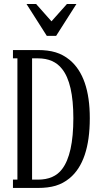

<svg xmlns="http://www.w3.org/2000/svg" viewBox="-20 -927 492 947"><path d="M356.9 -907.2 256.8 -750H210.9L110.8 -907.2H158.2L233.9 -821.8L310.1 -907.2ZM323.2 -631.8Q422.9 -549.3 422.9 -344.2Q422.9 -130.4 323.2 -47.9Q291.5 -22 254.6 -11Q217.8 0 167 0H43.9V-41H65.9V-639.2H43.9V-680.2H167Q217.3 -680.2 254.4 -668.9Q291.5 -657.7 323.2 -631.8ZM286.1 -92.8Q341.8 -165.5 341.8 -344.2Q341.8 -517.6 286.1 -586.9Q245.6 -639.2 167 -639.2H138.2V-41H167Q247.1 -41 286.1 -92.8Z"/></svg>

Font: Margherita
Style: Regular
Weight: 400
Designer: James Puckett
Foundry: Dunwich Type Founders
Version: Version 1.008;hotconv 1.0.109;makeotfexe 2.5.65596